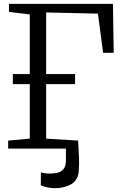

<svg xmlns="http://www.w3.org/2000/svg" viewBox="-20 -763 626 986"><path d="M260.5 203.5Q243.5 203.5 223 199Q202.5 194.5 189.5 189L190 122Q200.5 125.5 213 127Q225.5 128.5 231.5 128.5Q254.5 128.5 274.2 124.2Q294 120 306.2 105Q318.5 90 318.5 59.5V0H22V-41L133 -51V-331H46V-382.5H133V-689L26 -702V-743H560L564 -492H509.5L483 -693L217 -699V-382.5H365.5V-331H217V-51L381.5 -41Q381.5 -27 383.2 -3Q385 21 386 51.5Q387 82 384.5 116Q381 162 345.8 182.8Q310.5 203.5 260.5 203.5Z"/></svg>

Font: Merriweather 24pt Light
Style: Regular
Weight: 300
Designer: Eben Sorkin
Foundry: Eben Sorkin
Version: Version 2.100